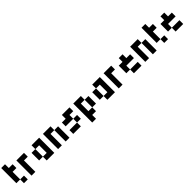

<svg xmlns="http://www.w3.org/2000/svg" viewBox="512 -2488 4476 4476"><g transform="rotate(-45 2750.0 -250.0)"><path d="M125 -125H0V-625H125V-500H250V-375H125ZM125 0V-125H250V0Z M500 0H375V-500H625V-375H500Z M875 0V-125H750V-375H875V-125H1000V-375H875V-500H1125V0Z M1375 0H1250V-500H1500V-375H1375ZM1625 0H1500V-375H1625Z M1875 -375V-500H2125V-375H2000V-250H1750V-375ZM2125 -125H2000V-250H2125ZM2000 -125V0H1750V-125Z M2500 -125V0H2375V125H2250V-500H2500V-375H2375V-125ZM2625 -125H2500V-375H2625Z M2875 0V-125H2750V-375H2875V-125H3000V-375H2875V-500H3125V0Z M3375 0H3250V-500H3500V-375H3375Z M3750 -125H3625V-375H3750V-500H3875V-375H4000V-250H3750ZM3750 0V-125H4000V0Z M4250 0H4125V-500H4375V-375H4250ZM4500 0H4375V-375H4500Z M4750 -125H4625V-625H4750V-500H4875V-375H4750ZM4750 0V-125H4875V0Z M5125 -125H5000V-375H5125V-500H5250V-375H5375V-250H5125ZM5125 0V-125H5375V0Z"/></g></svg>

Font: Tiny5
Style: Regular
Weight: 400
Designer: Stefan Schmidt
Foundry: Made with Bits'n'Picas by Kreative Software
Version: Version 1.002; ttfautohint (v1.8.4.7-5d5b)